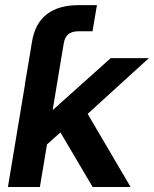

<svg xmlns="http://www.w3.org/2000/svg" viewBox="-20 -748 616 768"><path d="M79.6 -411.1 97.2 -515.6 107.9 -580.6Q131.8 -727.5 295.9 -727.5H367.7L350.1 -623H294.4Q242.7 -623 235.4 -576.2L225.1 -515.6L190.9 -309.1H192.4L422.9 -515.6H575.7L330.6 -292.5L502.4 0H350.6L221.7 -218.3L168 -170.4L139.6 0H11.7L80.1 -411.1Z"/></svg>

Font: Inter Display Semi Bold
Style: Italic
Weight: 600
Italic angle: -9.39999°
Designer: Rasmus Andersson
Foundry: rsms
Version: Version 4.000;git-4fc901f